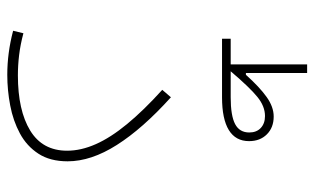

<svg xmlns="http://www.w3.org/2000/svg" viewBox="-189 -674 868 530"><g transform="rotate(90 245.0 -409.0)"><path d="M176.8 -611.8Q221.7 -664.6 247.6 -685.5Q273.4 -706.5 300.3 -706.5Q320.8 -706.5 333.3 -694.8Q345.7 -683.1 345.7 -663.1Q345.7 -636.2 322.5 -624Q299.3 -611.8 248.5 -611.8ZM157.7 -611.8H86.9V-587.9H248.5Q308.6 -587.9 339.1 -606.7Q369.6 -625.5 369.6 -662.6Q369.6 -692.9 350.8 -711.7Q332 -730.5 301.8 -730.5Q274.9 -730.5 247.6 -710.9Q220.2 -691.4 186.5 -653.8H181.6V-822.8H157.7ZM425.3 -161.6Q425.3 -226.6 380.1 -297.6Q335 -368.7 248.5 -446.8L228 -422.9Q285.2 -371.1 322.5 -325.7Q359.9 -280.3 377.9 -239.5Q396 -198.7 396 -160.2Q396 -92.3 340.3 -58.3Q284.7 -24.4 188 -24.4Q160.2 -24.4 131.8 -27.8Q103.5 -31.2 71.8 -39.6L64.9 -11.2Q96.7 -2.9 126.7 1Q156.7 4.9 186.5 4.9Q229 4.9 271.2 -3.2Q313.5 -11.2 348.4 -30Q383.3 -48.8 404.3 -81.1Q425.3 -113.3 425.3 -161.6Z"/></g></svg>

Font: Estedad VF
Style: Regular
Weight: 100
Designer: Amin Abedi
Version: Version 7.3